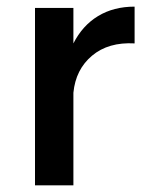

<svg xmlns="http://www.w3.org/2000/svg" viewBox="-20 -556 434 576"><path d="M85 0V-532.2H200.2V-425.8Q227.5 -479.5 274.2 -507.8Q320.8 -536.1 383.8 -536.1V-425.8Q305.2 -430.2 256.1 -388.9Q207 -347.7 200.2 -277.8V0Z"/></svg>

Font: Trueno
Style: Rg
Weight: 400
Designer: Julieta Ulanovsky
Foundry: Julieta Ulanovsky
Version: Version 3.001b